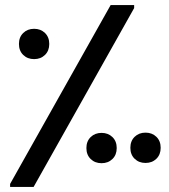

<svg xmlns="http://www.w3.org/2000/svg" viewBox="-20 -740 668 760"><path d="M20 -12 418 -720H511V-708L113 0H20ZM115 -506Q89 -506 72 -522.5Q55 -539 55 -566Q55 -593 72 -609.5Q89 -626 115 -626Q141 -626 158 -609.5Q175 -593 175 -566Q175 -539 158 -522.5Q141 -506 115 -506ZM556 -95Q530 -95 513 -111.5Q496 -128 496 -155Q496 -182 513 -198.5Q530 -215 556 -215Q582 -215 599 -198.5Q616 -182 616 -155Q616 -128 599 -111.5Q582 -95 556 -95ZM382 -94Q356 -94 339 -110.5Q322 -127 322 -154Q322 -181 339 -197.5Q356 -214 382 -214Q408 -214 425 -197.5Q442 -181 442 -154Q442 -127 425 -110.5Q408 -94 382 -94Z"/></svg>

Font: Kufam
Style: Regular
Weight: 400
Designer: Wael Morcos, Artur Schmal
Foundry: Original Type
Version: Version 1.301; ttfautohint (v1.8.3)